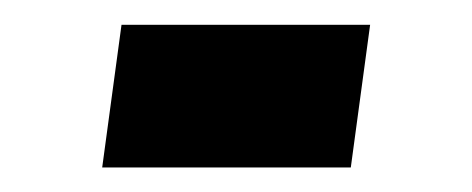

<svg xmlns="http://www.w3.org/2000/svg" viewBox="-20 -248 381 155"><path d="M62.5 -112.8H263.2L278.8 -228H78.1Z"/></svg>

Font: SG Kara SemiBold
Style: Regular
Weight: 400
Designer: Damoon Khanjanzadeh
Version: Version 1.000